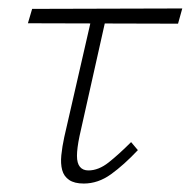

<svg xmlns="http://www.w3.org/2000/svg" viewBox="-20 -430 451 454"><path d="M178 4Q156 4 143.5 -4.5Q131 -13 127 -28Q123 -43 125 -63Q127 -83 132 -106L201 -407H235L168 -108Q162 -79 162 -61.5Q162 -44 169 -35.5Q176 -27 189 -27Q213 -27 237 -46Q261 -65 290 -94L306 -75Q273 -40 242.5 -18Q212 4 178 4ZM46 -375 56 -409 411 -410 401 -374Z"/></svg>

Font: Ysabeau Infant ExtraLight
Style: Italic
Weight: 250
Italic angle: -12°
Designer: Christian Thalmann (Catharsis Fonts)
Version: Version 2.001;gftools[0.9.30]; featfreeze: ss01,ss02,lnum